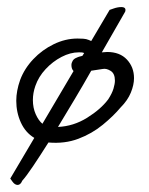

<svg xmlns="http://www.w3.org/2000/svg" viewBox="-20 -423 420 543"><path d="M30 100Q22 100 15.5 91Q9 82 9 82L77 -33Q52 -48 39 -76.5Q26 -105 26 -138Q26 -166 37 -197Q49 -229 74 -255.5Q99 -282 132 -298Q165 -314 199 -314Q207 -314 215.5 -313.5Q224 -313 231 -310L238 -307L290 -395Q290 -395 301.5 -399Q313 -403 323 -403Q338 -403 334 -390L268 -275H269Q273 -275 276 -275.5Q279 -276 283 -276Q319 -276 339 -254.5Q359 -233 359 -202Q359 -183 350 -161Q341 -139 321 -119Q301 -95 270.5 -70Q240 -45 201.5 -30.5Q163 -16 117 -20Q93 18 73.5 47Q54 76 43 88Q38 100 30 100ZM73 -140Q73 -118 81 -100Q89 -82 100 -73L188 -222Q182 -228 182 -239Q182 -245 185.5 -251Q189 -257 197 -260Q201 -262 205 -263Q209 -264 213 -265L218 -273Q217 -273 216.5 -273.5Q216 -274 215 -274H216Q212 -275 203 -275Q179 -275 154 -262Q129 -249 109 -227.5Q89 -206 80 -180Q73 -160 73 -140ZM144 -64Q188 -66 226.5 -90Q265 -114 286 -142Q297 -159 301 -172.5Q305 -186 305 -195Q305 -215 293 -222.5Q281 -230 271 -228L238 -223Q216 -184 191.5 -143Q167 -102 144 -64Z"/></svg>

Font: Grape Nuts
Style: Regular
Weight: 400
Designer: Robert E. Leuschke
Foundry: Robert E. Leuschke
Version: Version 1.010; ttfautohint (v1.8.3)